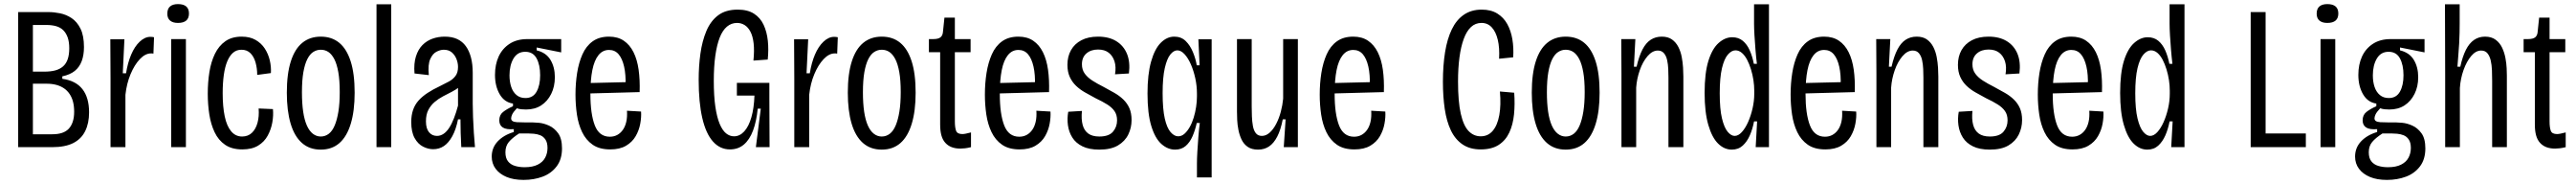

<svg xmlns="http://www.w3.org/2000/svg" viewBox="-20 -719 12611 899"><path d="M69 0V-660H218Q244 -660 274 -654Q304 -648 330.5 -630.5Q357 -613 374 -579Q391 -545 391 -489Q391 -450 380 -420.5Q369 -391 346 -372.5Q323 -354 285 -346V-334Q351 -325 383.5 -283.5Q416 -242 416 -170Q416 -117 397 -78.5Q378 -40 338.5 -20Q299 0 235 0ZM141 -63H236Q263 -63 283 -69.5Q303 -76 316 -89.5Q329 -103 336 -124Q343 -145 343 -173Q343 -200 337.5 -221.5Q332 -243 320.5 -260Q309 -277 292.5 -288Q276 -299 255 -304.5Q234 -310 209 -310H141ZM141 -369H197Q228 -369 250.5 -375Q273 -381 288.5 -394.5Q304 -408 311.5 -430Q319 -452 319 -483Q319 -514 311.5 -535.5Q304 -557 290 -571Q276 -585 255 -591Q234 -597 207 -597H141Z M521 0V-335L520 -527H589L581 -361H597Q605 -412 622 -452Q639 -492 664 -515.5Q689 -539 716 -539Q721 -539 725.5 -538.5Q730 -538 734 -537L731 -457Q728 -458 724.5 -458Q721 -458 719 -458Q691 -458 664.5 -430Q638 -402 619 -356.5Q600 -311 594 -256V0Z M818 0V-528H890V0ZM851 -607Q826 -607 812.5 -618.5Q799 -630 799 -652Q799 -676 812.5 -687.5Q826 -699 851 -699Q878 -699 891.5 -687.5Q905 -676 905 -653Q905 -630 891.5 -618.5Q878 -607 851 -607Z M1166 11Q1115 11 1082 -11.5Q1049 -34 1030.5 -73Q1012 -112 1004.5 -160.5Q997 -209 997 -261Q997 -317 1005 -367Q1013 -417 1032 -456Q1051 -495 1083 -517.5Q1115 -540 1163 -540Q1203 -540 1231 -524Q1259 -508 1276 -482Q1293 -456 1300.5 -424.5Q1308 -393 1306 -362L1239 -353Q1239 -385 1231 -413.5Q1223 -442 1206 -459Q1189 -476 1162 -476Q1138 -476 1121 -461.5Q1104 -447 1092.5 -419.5Q1081 -392 1075.5 -352.5Q1070 -313 1070 -264Q1070 -198 1080 -150.5Q1090 -103 1111.5 -77.5Q1133 -52 1165 -52Q1194 -52 1213 -70Q1232 -88 1240.5 -119Q1249 -150 1246 -189L1316 -186Q1319 -155 1313 -121Q1307 -87 1290.5 -56.5Q1274 -26 1243.5 -7.5Q1213 11 1166 11Z M1550 12Q1495 12 1458 -20.5Q1421 -53 1402.5 -115.5Q1384 -178 1384 -266Q1384 -358 1403.5 -419Q1423 -480 1460 -510Q1497 -540 1550 -540Q1604 -540 1640.5 -510Q1677 -480 1696.5 -419.5Q1716 -359 1716 -266Q1716 -177 1697 -114.5Q1678 -52 1641.5 -20Q1605 12 1550 12ZM1550 -52Q1572 -52 1589.5 -65.5Q1607 -79 1618.5 -106.5Q1630 -134 1636.5 -174Q1643 -214 1643 -269Q1643 -327 1636 -366.5Q1629 -406 1616.5 -430Q1604 -454 1587.5 -465Q1571 -476 1550 -476Q1531 -476 1514 -465.5Q1497 -455 1484.5 -430.5Q1472 -406 1465 -366.5Q1458 -327 1458 -268Q1458 -214 1464 -173.5Q1470 -133 1482 -106Q1494 -79 1511.5 -65.5Q1529 -52 1550 -52Z M1823 0V-698H1895V0Z M2100 10Q2076 10 2051 -2.5Q2026 -15 2009.5 -44.5Q1993 -74 1993 -123Q1993 -156 2002 -182Q2011 -208 2029 -228Q2047 -248 2073 -265Q2099 -282 2133 -298Q2158 -310 2178 -321Q2198 -332 2210 -348.5Q2222 -365 2222 -392Q2222 -412 2214 -431.5Q2206 -451 2191 -463.5Q2176 -476 2152 -476Q2136 -476 2117 -466.5Q2098 -457 2086 -430.5Q2074 -404 2079 -352L2009 -360Q2005 -409 2016 -443.5Q2027 -478 2048 -499Q2069 -520 2097 -530Q2125 -540 2157 -540Q2193 -540 2218.5 -528Q2244 -516 2260.5 -493Q2277 -470 2285.5 -437.5Q2294 -405 2294 -363V-212Q2294 -185 2295.5 -146.5Q2297 -108 2299.5 -69.5Q2302 -31 2305 0H2238Q2236 -33 2235 -68.5Q2234 -104 2234 -136H2222Q2212 -86 2194 -53.5Q2176 -21 2153 -5.5Q2130 10 2100 10ZM2119 -55Q2136 -55 2151 -65Q2166 -75 2178.5 -94Q2191 -113 2202 -141Q2213 -169 2222 -203V-310L2252 -327Q2246 -309 2230 -295.5Q2214 -282 2192.5 -271Q2171 -260 2149 -248.5Q2127 -237 2108 -221Q2089 -205 2077 -182.5Q2065 -160 2065 -126Q2065 -91 2080 -73Q2095 -55 2119 -55Z M2543 160Q2494 160 2459.5 145.5Q2425 131 2406 105.5Q2387 80 2387 46Q2387 3 2416 -28Q2445 -59 2495 -74V-88Q2459 -85 2441.5 -96Q2424 -107 2424 -131Q2424 -157 2442 -171.5Q2460 -186 2491 -200V-213Q2449 -219 2426 -258.5Q2403 -298 2403 -353Q2403 -404 2421 -443Q2439 -482 2474.5 -505Q2510 -528 2561 -528H2727V-463L2607 -487V-473Q2653 -462 2674.5 -426.5Q2696 -391 2696 -342Q2696 -296 2678 -260Q2660 -224 2629 -204Q2598 -184 2555 -184Q2546 -184 2533.5 -185Q2521 -186 2510 -190Q2492 -171 2487 -159.5Q2482 -148 2482 -141Q2482 -132 2489 -127.5Q2496 -123 2510.5 -122Q2525 -121 2548 -121H2586Q2595 -121 2618 -119Q2641 -117 2667 -105.5Q2693 -94 2712 -68Q2731 -42 2731 6Q2731 59 2705 93.5Q2679 128 2636.5 144Q2594 160 2543 160ZM2548 98Q2587 98 2612 85.5Q2637 73 2648.5 51.5Q2660 30 2660 4Q2660 -22 2650 -37Q2640 -52 2625 -58Q2610 -64 2593.5 -65.5Q2577 -67 2565 -67H2521Q2487 -45 2470.5 -25Q2454 -5 2454 25Q2454 53 2466.5 69Q2479 85 2500.5 91.5Q2522 98 2548 98ZM2552 -240Q2589 -240 2606.5 -271Q2624 -302 2624 -351Q2624 -402 2606.5 -434Q2589 -466 2551 -466Q2513 -466 2493.5 -433Q2474 -400 2474 -351Q2474 -319 2482.5 -294Q2491 -269 2508.5 -254.5Q2526 -240 2552 -240Z M2967 11Q2914 11 2881 -12Q2848 -35 2829.5 -73.5Q2811 -112 2804 -159.5Q2797 -207 2797 -257Q2797 -312 2805 -362.5Q2813 -413 2831 -453.5Q2849 -494 2881 -517Q2913 -540 2961 -540Q3004 -540 3033.5 -520Q3063 -500 3081 -464Q3099 -428 3106 -378.5Q3113 -329 3111 -269L2849 -262V-313L3062 -318L3042 -299Q3044 -354 3035 -393.5Q3026 -433 3008 -454Q2990 -475 2961 -475Q2930 -475 2909.5 -449.5Q2889 -424 2879.5 -376.5Q2870 -329 2870 -260Q2870 -162 2891.5 -106.5Q2913 -51 2965 -51Q2985 -51 3001 -59.5Q3017 -68 3028.5 -84Q3040 -100 3045.5 -123.5Q3051 -147 3049 -178L3118 -174Q3120 -147 3114 -114.5Q3108 -82 3091.5 -53.5Q3075 -25 3044.5 -7Q3014 11 2967 11Z M3553 11Q3504 11 3469.5 -28Q3435 -67 3417.5 -143Q3400 -219 3400 -329Q3400 -396 3408.5 -457Q3417 -518 3437.5 -567Q3458 -616 3495 -644Q3532 -672 3591 -672Q3640 -672 3671 -652Q3702 -632 3718 -597.5Q3734 -563 3738.5 -519.5Q3743 -476 3738 -428L3668 -423Q3673 -472 3669 -507Q3665 -542 3653.5 -564Q3642 -586 3625 -596.5Q3608 -607 3588 -607Q3560 -607 3538.5 -589Q3517 -571 3503 -535.5Q3489 -500 3481.5 -447Q3474 -394 3474 -324Q3474 -250 3481.5 -198.5Q3489 -147 3502.5 -114.5Q3516 -82 3534 -67.5Q3552 -53 3573 -53Q3601 -53 3623 -77Q3645 -101 3658 -146Q3671 -191 3673 -252H3587V-314H3746V-233L3747 0H3680L3704 -188H3689Q3683 -126 3666 -81Q3649 -36 3621 -12.5Q3593 11 3553 11Z M3868 0V-335L3867 -527H3936L3928 -361H3944Q3952 -412 3969 -452Q3986 -492 4011 -515.5Q4036 -539 4063 -539Q4068 -539 4072.5 -538.5Q4077 -538 4081 -537L4078 -457Q4075 -458 4071.5 -458Q4068 -458 4066 -458Q4038 -458 4011.5 -430Q3985 -402 3966 -356.5Q3947 -311 3941 -256V0Z M4296 12Q4241 12 4204 -20.5Q4167 -53 4148.5 -115.5Q4130 -178 4130 -266Q4130 -358 4149.5 -419Q4169 -480 4206 -510Q4243 -540 4296 -540Q4350 -540 4386.5 -510Q4423 -480 4442.5 -419.5Q4462 -359 4462 -266Q4462 -177 4443 -114.5Q4424 -52 4387.5 -20Q4351 12 4296 12ZM4296 -52Q4318 -52 4335.5 -65.5Q4353 -79 4364.5 -106.5Q4376 -134 4382.5 -174Q4389 -214 4389 -269Q4389 -327 4382 -366.5Q4375 -406 4362.5 -430Q4350 -454 4333.5 -465Q4317 -476 4296 -476Q4277 -476 4260 -465.5Q4243 -455 4230.5 -430.5Q4218 -406 4211 -366.5Q4204 -327 4204 -268Q4204 -214 4210 -173.5Q4216 -133 4228 -106Q4240 -79 4257.5 -65.5Q4275 -52 4296 -52Z M4681 7Q4657 7 4638.5 0Q4620 -7 4607 -21.5Q4594 -36 4588 -58Q4582 -80 4582 -111V-464H4527V-528H4548Q4573 -528 4584 -537Q4595 -546 4596 -566L4603 -633H4654V-528H4731V-464H4654V-126Q4654 -96 4660 -80Q4666 -64 4691 -64Q4697 -64 4707.5 -66Q4718 -68 4733 -72V0Q4717 4 4704 5.5Q4691 7 4681 7Z M4971 11Q4918 11 4885 -12Q4852 -35 4833.5 -73.5Q4815 -112 4808 -159.5Q4801 -207 4801 -257Q4801 -312 4809 -362.5Q4817 -413 4835 -453.5Q4853 -494 4885 -517Q4917 -540 4965 -540Q5008 -540 5037.5 -520Q5067 -500 5085 -464Q5103 -428 5110 -378.5Q5117 -329 5115 -269L4853 -262V-313L5066 -318L5046 -299Q5048 -354 5039 -393.5Q5030 -433 5012 -454Q4994 -475 4965 -475Q4934 -475 4913.5 -449.5Q4893 -424 4883.5 -376.5Q4874 -329 4874 -260Q4874 -162 4895.5 -106.5Q4917 -51 4969 -51Q4989 -51 5005 -59.5Q5021 -68 5032.5 -84Q5044 -100 5049.5 -123.5Q5055 -147 5053 -178L5122 -174Q5124 -147 5118 -114.5Q5112 -82 5095.5 -53.5Q5079 -25 5048.5 -7Q5018 11 4971 11Z M5361 12Q5311 12 5278.5 -4Q5246 -20 5229 -47Q5212 -74 5207.5 -107Q5203 -140 5209 -173L5276 -177Q5272 -137 5279.5 -109Q5287 -81 5307 -66.5Q5327 -52 5361 -52Q5408 -52 5428 -75.5Q5448 -99 5448 -131Q5448 -158 5435.5 -176Q5423 -194 5400 -208.5Q5377 -223 5343 -239Q5317 -253 5292 -267Q5267 -281 5247.5 -299.5Q5228 -318 5216.5 -343Q5205 -368 5205 -402Q5205 -443 5222.5 -474Q5240 -505 5273.5 -522.5Q5307 -540 5355 -540Q5408 -540 5444 -518Q5480 -496 5496.5 -456Q5513 -416 5506 -360L5438 -356Q5444 -392 5435.5 -419Q5427 -446 5407 -461.5Q5387 -477 5355 -477Q5320 -477 5298 -458Q5276 -439 5276 -405Q5276 -378 5290 -359Q5304 -340 5327.5 -325Q5351 -310 5381 -295Q5409 -280 5434.5 -265.5Q5460 -251 5479 -232.5Q5498 -214 5508.5 -190Q5519 -166 5519 -132Q5519 -95 5503 -62Q5487 -29 5452.5 -8.5Q5418 12 5361 12Z M5839 148V80Q5839 56 5841 21.5Q5843 -13 5846 -50.5Q5849 -88 5853 -118H5838Q5830 -82 5817 -52.5Q5804 -23 5783.5 -5.5Q5763 12 5732 12Q5696 12 5665 -15.5Q5634 -43 5615.5 -103.5Q5597 -164 5597 -262Q5597 -356 5614.5 -418Q5632 -480 5662 -510Q5692 -540 5728 -540Q5762 -540 5784 -518.5Q5806 -497 5819.5 -464Q5833 -431 5838 -400H5852L5846 -527H5911V-255V148ZM5747 -53Q5764 -53 5778 -65.5Q5792 -78 5803.5 -98Q5815 -118 5823 -144Q5831 -170 5835 -197Q5839 -224 5839 -247V-262Q5839 -299 5831 -336Q5823 -373 5809.5 -404Q5796 -435 5778.5 -454Q5761 -473 5743 -473Q5725 -473 5708.5 -452.5Q5692 -432 5681.5 -386Q5671 -340 5671 -264Q5671 -186 5681.5 -140Q5692 -94 5710 -73.5Q5728 -53 5747 -53Z M6138 12Q6107 12 6087.5 -1.5Q6068 -15 6057.5 -37Q6047 -59 6042 -84.5Q6037 -110 6036 -133Q6035 -156 6035 -173V-528H6107V-199Q6107 -175 6108 -150Q6109 -125 6113 -103Q6117 -81 6127.5 -68Q6138 -55 6157 -55Q6177 -55 6195 -71Q6213 -87 6227 -114Q6241 -141 6249.5 -173Q6258 -205 6261 -237V-528H6333V-200V0H6264L6273 -136H6259Q6249 -84 6232 -51.5Q6215 -19 6192 -3.5Q6169 12 6138 12Z M6610 11Q6557 11 6524 -12Q6491 -35 6472.5 -73.5Q6454 -112 6447 -159.5Q6440 -207 6440 -257Q6440 -312 6448 -362.5Q6456 -413 6474 -453.5Q6492 -494 6524 -517Q6556 -540 6604 -540Q6647 -540 6676.5 -520Q6706 -500 6724 -464Q6742 -428 6749 -378.5Q6756 -329 6754 -269L6492 -262V-313L6705 -318L6685 -299Q6687 -354 6678 -393.5Q6669 -433 6651 -454Q6633 -475 6604 -475Q6573 -475 6552.5 -449.5Q6532 -424 6522.5 -376.5Q6513 -329 6513 -260Q6513 -162 6534.5 -106.5Q6556 -51 6608 -51Q6628 -51 6644 -59.5Q6660 -68 6671.5 -84Q6683 -100 6688.5 -123.5Q6694 -147 6692 -178L6761 -174Q6763 -147 6757 -114.5Q6751 -82 6734.5 -53.5Q6718 -25 6687.5 -7Q6657 11 6610 11Z M7228 11Q7175 11 7139 -13.5Q7103 -38 7082 -82Q7061 -126 7052 -186.5Q7043 -247 7043 -319Q7043 -399 7053.5 -464Q7064 -529 7086.5 -575.5Q7109 -622 7145.5 -647Q7182 -672 7233 -672Q7278 -672 7309 -653Q7340 -634 7358 -601.5Q7376 -569 7383 -527Q7390 -485 7387 -439L7318 -432Q7321 -486 7311.5 -525Q7302 -564 7282 -585.5Q7262 -607 7232 -607Q7202 -607 7180.5 -587Q7159 -567 7145 -529Q7131 -491 7124 -438.5Q7117 -386 7117 -321Q7117 -222 7130.5 -163Q7144 -104 7169 -78.5Q7194 -53 7228 -53Q7264 -53 7287 -80Q7310 -107 7319 -156.5Q7328 -206 7322 -272L7392 -266Q7396 -210 7391 -160Q7386 -110 7368 -71.5Q7350 -33 7316 -11Q7282 11 7228 11Z M7644 12Q7589 12 7552 -20.5Q7515 -53 7496.5 -115.5Q7478 -178 7478 -266Q7478 -358 7497.5 -419Q7517 -480 7554 -510Q7591 -540 7644 -540Q7698 -540 7734.5 -510Q7771 -480 7790.5 -419.5Q7810 -359 7810 -266Q7810 -177 7791 -114.5Q7772 -52 7735.5 -20Q7699 12 7644 12ZM7644 -52Q7666 -52 7683.5 -65.5Q7701 -79 7712.5 -106.5Q7724 -134 7730.5 -174Q7737 -214 7737 -269Q7737 -327 7730 -366.5Q7723 -406 7710.5 -430Q7698 -454 7681.5 -465Q7665 -476 7644 -476Q7625 -476 7608 -465.5Q7591 -455 7578.5 -430.5Q7566 -406 7559 -366.5Q7552 -327 7552 -268Q7552 -214 7558 -173.5Q7564 -133 7576 -106Q7588 -79 7605.5 -65.5Q7623 -52 7644 -52Z M7917 0V-357L7916 -528H7985L7978 -393H7991Q8003 -445 8020 -477.5Q8037 -510 8060.5 -525Q8084 -540 8114 -540Q8145 -540 8164.5 -526Q8184 -512 8195.5 -489.5Q8207 -467 8212 -440.5Q8217 -414 8218.5 -389Q8220 -364 8220 -345V0H8147V-340Q8147 -359 8146 -382Q8145 -405 8140.5 -425.5Q8136 -446 8125 -459Q8114 -472 8095 -472Q8068 -472 8044.5 -444.5Q8021 -417 8006.5 -375.5Q7992 -334 7989 -291V0Z M8457 12Q8420 12 8390 -17.5Q8360 -47 8342 -109Q8324 -171 8324 -265Q8324 -362 8342.5 -421.5Q8361 -481 8392.5 -509Q8424 -537 8459 -537Q8490 -537 8511 -519.5Q8532 -502 8545 -472.5Q8558 -443 8565 -407H8580Q8576 -439 8573 -476Q8570 -513 8568 -546.5Q8566 -580 8566 -602V-698H8639V-272V0H8574L8581 -126H8566Q8559 -89 8545.5 -58Q8532 -27 8510.5 -7.5Q8489 12 8457 12ZM8471 -55Q8489 -55 8506 -73.5Q8523 -92 8536.5 -122Q8550 -152 8558.5 -188.5Q8567 -225 8567 -261V-276Q8567 -301 8563 -327.5Q8559 -354 8551 -380Q8543 -406 8532 -427Q8521 -448 8506.5 -460.5Q8492 -473 8475 -473Q8456 -473 8438 -452.5Q8420 -432 8409 -386Q8398 -340 8398 -263Q8398 -186 8409 -140.5Q8420 -95 8437 -75Q8454 -55 8471 -55Z M8915 11Q8862 11 8829 -12Q8796 -35 8777.5 -73.5Q8759 -112 8752 -159.5Q8745 -207 8745 -257Q8745 -312 8753 -362.5Q8761 -413 8779 -453.5Q8797 -494 8829 -517Q8861 -540 8909 -540Q8952 -540 8981.5 -520Q9011 -500 9029 -464Q9047 -428 9054 -378.5Q9061 -329 9059 -269L8797 -262V-313L9010 -318L8990 -299Q8992 -354 8983 -393.5Q8974 -433 8956 -454Q8938 -475 8909 -475Q8878 -475 8857.5 -449.5Q8837 -424 8827.5 -376.5Q8818 -329 8818 -260Q8818 -162 8839.5 -106.5Q8861 -51 8913 -51Q8933 -51 8949 -59.5Q8965 -68 8976.5 -84Q8988 -100 8993.5 -123.5Q8999 -147 8997 -178L9066 -174Q9068 -147 9062 -114.5Q9056 -82 9039.5 -53.5Q9023 -25 8992.5 -7Q8962 11 8915 11Z M9165 0V-357L9164 -528H9233L9226 -393H9239Q9251 -445 9268 -477.5Q9285 -510 9308.5 -525Q9332 -540 9362 -540Q9393 -540 9412.5 -526Q9432 -512 9443.5 -489.5Q9455 -467 9460 -440.5Q9465 -414 9466.5 -389Q9468 -364 9468 -345V0H9395V-340Q9395 -359 9394 -382Q9393 -405 9388.5 -425.5Q9384 -446 9373 -459Q9362 -472 9343 -472Q9316 -472 9292.5 -444.5Q9269 -417 9254.5 -375.5Q9240 -334 9237 -291V0Z M9720 12Q9670 12 9637.5 -4Q9605 -20 9588 -47Q9571 -74 9566.5 -107Q9562 -140 9568 -173L9635 -177Q9631 -137 9638.5 -109Q9646 -81 9666 -66.5Q9686 -52 9720 -52Q9767 -52 9787 -75.5Q9807 -99 9807 -131Q9807 -158 9794.5 -176Q9782 -194 9759 -208.5Q9736 -223 9702 -239Q9676 -253 9651 -267Q9626 -281 9606.5 -299.5Q9587 -318 9575.5 -343Q9564 -368 9564 -402Q9564 -443 9581.5 -474Q9599 -505 9632.5 -522.5Q9666 -540 9714 -540Q9767 -540 9803 -518Q9839 -496 9855.5 -456Q9872 -416 9865 -360L9797 -356Q9803 -392 9794.5 -419Q9786 -446 9766 -461.5Q9746 -477 9714 -477Q9679 -477 9657 -458Q9635 -439 9635 -405Q9635 -378 9649 -359Q9663 -340 9686.5 -325Q9710 -310 9740 -295Q9768 -280 9793.5 -265.5Q9819 -251 9838 -232.5Q9857 -214 9867.5 -190Q9878 -166 9878 -132Q9878 -95 9862 -62Q9846 -29 9811.5 -8.5Q9777 12 9720 12Z M10125 11Q10072 11 10039 -12Q10006 -35 9987.5 -73.5Q9969 -112 9962 -159.5Q9955 -207 9955 -257Q9955 -312 9963 -362.5Q9971 -413 9989 -453.5Q10007 -494 10039 -517Q10071 -540 10119 -540Q10162 -540 10191.5 -520Q10221 -500 10239 -464Q10257 -428 10264 -378.5Q10271 -329 10269 -269L10007 -262V-313L10220 -318L10200 -299Q10202 -354 10193 -393.5Q10184 -433 10166 -454Q10148 -475 10119 -475Q10088 -475 10067.5 -449.5Q10047 -424 10037.5 -376.5Q10028 -329 10028 -260Q10028 -162 10049.5 -106.5Q10071 -51 10123 -51Q10143 -51 10159 -59.5Q10175 -68 10186.5 -84Q10198 -100 10203.5 -123.5Q10209 -147 10207 -178L10276 -174Q10278 -147 10272 -114.5Q10266 -82 10249.5 -53.5Q10233 -25 10202.5 -7Q10172 11 10125 11Z M10491 12Q10454 12 10424 -17.5Q10394 -47 10376 -109Q10358 -171 10358 -265Q10358 -362 10376.5 -421.5Q10395 -481 10426.5 -509Q10458 -537 10493 -537Q10524 -537 10545 -519.5Q10566 -502 10579 -472.5Q10592 -443 10599 -407H10614Q10610 -439 10607 -476Q10604 -513 10602 -546.5Q10600 -580 10600 -602V-698H10673V-272V0H10608L10615 -126H10600Q10593 -89 10579.5 -58Q10566 -27 10544.5 -7.5Q10523 12 10491 12ZM10505 -55Q10523 -55 10540 -73.5Q10557 -92 10570.5 -122Q10584 -152 10592.5 -188.5Q10601 -225 10601 -261V-276Q10601 -301 10597 -327.5Q10593 -354 10585 -380Q10577 -406 10566 -427Q10555 -448 10540.5 -460.5Q10526 -473 10509 -473Q10490 -473 10472 -452.5Q10454 -432 10443 -386Q10432 -340 10432 -263Q10432 -186 10443 -140.5Q10454 -95 10471 -75Q10488 -55 10505 -55Z M10997 0V-660H11070V0ZM11031 0V-67H11267V0Z M11339 0V-528H11411V0ZM11372 -607Q11347 -607 11333.5 -618.5Q11320 -630 11320 -652Q11320 -676 11333.5 -687.5Q11347 -699 11372 -699Q11399 -699 11412.5 -687.5Q11426 -676 11426 -653Q11426 -630 11412.5 -618.5Q11399 -607 11372 -607Z M11664 160Q11615 160 11580.5 145.5Q11546 131 11527 105.5Q11508 80 11508 46Q11508 3 11537 -28Q11566 -59 11616 -74V-88Q11580 -85 11562.5 -96Q11545 -107 11545 -131Q11545 -157 11563 -171.5Q11581 -186 11612 -200V-213Q11570 -219 11547 -258.5Q11524 -298 11524 -353Q11524 -404 11542 -443Q11560 -482 11595.5 -505Q11631 -528 11682 -528H11848V-463L11728 -487V-473Q11774 -462 11795.5 -426.5Q11817 -391 11817 -342Q11817 -296 11799 -260Q11781 -224 11750 -204Q11719 -184 11676 -184Q11667 -184 11654.5 -185Q11642 -186 11631 -190Q11613 -171 11608 -159.5Q11603 -148 11603 -141Q11603 -132 11610 -127.5Q11617 -123 11631.5 -122Q11646 -121 11669 -121H11707Q11716 -121 11739 -119Q11762 -117 11788 -105.5Q11814 -94 11833 -68Q11852 -42 11852 6Q11852 59 11826 93.5Q11800 128 11757.5 144Q11715 160 11664 160ZM11669 98Q11708 98 11733 85.5Q11758 73 11769.5 51.5Q11781 30 11781 4Q11781 -22 11771 -37Q11761 -52 11746 -58Q11731 -64 11714.5 -65.5Q11698 -67 11686 -67H11642Q11608 -45 11591.5 -25Q11575 -5 11575 25Q11575 53 11587.5 69Q11600 85 11621.5 91.5Q11643 98 11669 98ZM11673 -240Q11710 -240 11727.5 -271Q11745 -302 11745 -351Q11745 -402 11727.5 -434Q11710 -466 11672 -466Q11634 -466 11614.5 -433Q11595 -400 11595 -351Q11595 -319 11603.5 -294Q11612 -269 11629.5 -254.5Q11647 -240 11673 -240Z M11949 0V-353L11948 -698H12020V-606Q12020 -585 12019.5 -559.5Q12019 -534 12017.5 -506.5Q12016 -479 12013.5 -450.5Q12011 -422 12009 -393H12023Q12034 -443 12050.5 -475.5Q12067 -508 12090.5 -524Q12114 -540 12144 -540Q12176 -540 12196.5 -524.5Q12217 -509 12228 -485.5Q12239 -462 12244 -435.5Q12249 -409 12250 -385.5Q12251 -362 12251 -349V0H12179V-325Q12179 -350 12178 -376Q12177 -402 12172 -423.5Q12167 -445 12156 -458.5Q12145 -472 12125 -472Q12099 -472 12076.5 -445.5Q12054 -419 12039 -377Q12024 -335 12021 -289V0Z M12487 7Q12463 7 12444.5 0Q12426 -7 12413 -21.5Q12400 -36 12394 -58Q12388 -80 12388 -111V-464H12333V-528H12354Q12379 -528 12390 -537Q12401 -546 12402 -566L12409 -633H12460V-528H12537V-464H12460V-126Q12460 -96 12466 -80Q12472 -64 12497 -64Q12503 -64 12513.5 -66Q12524 -68 12539 -72V0Q12523 4 12510 5.5Q12497 7 12487 7Z"/></svg>

Font: Bricolage Grotesque Condensed Light
Style: Regular
Weight: 300
Width: 3
Designer: Mathieu Triay
Foundry: Atelier Triay
Version: Version 1.000;gftools[0.9.30]